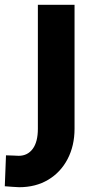

<svg xmlns="http://www.w3.org/2000/svg" viewBox="-33 -523 396 801"><path d="M47 258Q36 258 20 256.5Q4 255 -13 254L-8 125Q8 125 23 126Q38 127 45 127Q82 127 103.5 98Q125 69 125 14V-503H278V14Q278 85 249 140.5Q220 196 168 227Q116 258 47 258Z"/></svg>

Font: Cairo ExtraBold
Style: Regular
Weight: 800
Designer: Mohamed Gaber, Accademia di Belle Arti di Urbino
Foundry: Kief Type Foundry, Accademia di Belle Arti di Urbino
Version: Version 3.117